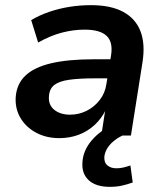

<svg xmlns="http://www.w3.org/2000/svg" viewBox="-20 -526 640 745"><path d="M210 10Q159 10 119.5 -11.5Q80 -33 59 -69Q38 -105 41 -150Q45 -201 79 -233Q113 -265 178.5 -280.5Q244 -296 345 -296H423L412 -222H347Q287 -222 248.5 -216.5Q210 -211 191 -196.5Q172 -182 170 -153Q167 -119 190.5 -100Q214 -81 252 -81Q286 -81 316 -96Q346 -111 367 -138Q388 -165 393 -201L411 -312Q419 -363 393.5 -387Q368 -411 308 -411Q265 -411 220.5 -399.5Q176 -388 128 -361L101 -448Q133 -467 171 -480Q209 -493 250 -499.5Q291 -506 333 -506Q410 -506 458 -480Q506 -454 525 -405Q544 -356 533 -285L488 0H373L389 -103H392Q375 -67 347.5 -41.5Q320 -16 285 -3Q250 10 210 10ZM406 199Q352 199 324 173Q296 147 300 102Q303 57 336.5 18Q370 -21 420 -42L455 0Q436 9 420.5 22Q405 35 396 50Q387 65 385 81Q383 104 396.5 115.5Q410 127 431 127Q446 127 458.5 124Q471 121 486 116L495 182Q473 190 452 194.5Q431 199 406 199Z"/></svg>

Font: Nunito Sans 9pt
Style: Bold Italic
Weight: 700
Italic angle: -9°
Version: Version 3.101;gftools[0.9.27]